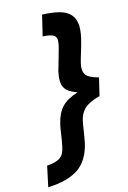

<svg xmlns="http://www.w3.org/2000/svg" viewBox="-143 -821 676 1016"><g transform="rotate(-15 195.0 -313.5)"><path d="M137 -171Q151 -232 181 -263.5Q211 -295 270 -313Q244 -322 227.5 -333Q211 -344 203 -359.5Q195 -375 194.5 -397Q194 -419 201 -449Q204 -460 209 -476.5Q214 -493 219 -511Q224 -529 229 -546.5Q234 -564 237 -576Q241 -595 241 -607.5Q241 -620 233.5 -628.5Q226 -637 210.5 -641Q195 -645 168 -647L195 -759Q249 -757 286 -747.5Q323 -738 343.5 -717.5Q364 -697 368.5 -664.5Q373 -632 362 -584Q359 -570 354 -552.5Q349 -535 343.5 -517Q338 -499 333 -482.5Q328 -466 326 -456Q317 -419 331 -396.5Q345 -374 400 -360L377 -264Q317 -248 291.5 -223.5Q266 -199 258 -162Q256 -153 253.5 -138Q251 -123 248.5 -106.5Q246 -90 243 -73Q240 -56 237 -41Q216 48 157 88Q98 128 -10 132L14 20Q41 18 59 13Q77 8 88.5 -1Q100 -10 106.5 -23Q113 -36 117 -55Q120 -68 122.5 -83Q125 -98 127.5 -114Q130 -130 132 -144.5Q134 -159 137 -171Z"/></g></svg>

Font: Panefresco 800wt
Style: Italic
Weight: 800
Foundry: Campivisivi & Chank Co
Version: Version 1.001